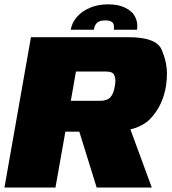

<svg xmlns="http://www.w3.org/2000/svg" viewBox="-57 -842 770 862"><path d="M82 -675H519.5Q644 -675 668.2 -620Q692.5 -565 692.5 -510Q692.5 -485 688.5 -458Q675 -370 619.5 -310.5Q587 -275.5 528.5 -261L624.5 0H377L299 -251H236.5L192 0H-37ZM393 -389.5Q424 -389.5 438.5 -405.2Q453 -421 458.5 -455Q461 -469 461 -480Q461 -495.5 454 -508.2Q447 -521 416 -521H284L261 -389.5ZM429 -822.5Q474.5 -822.5 505.2 -807.2Q536 -792 547.8 -770Q559.5 -748 559.5 -726.5Q559.5 -717.5 558 -708.5H454Q455 -715 455 -720Q455 -727.5 452.2 -734.8Q449.5 -742 440.2 -746.2Q431 -750.5 416.5 -750.5Q400 -750.5 389.2 -746Q378.5 -741.5 372.5 -732.2Q366.5 -723 364 -708.5H260.5Q266 -740.5 288.5 -766.2Q311 -792 347 -807.2Q383 -822.5 429 -822.5Z"/></svg>

Font: Rudi
Style: Regular
Weight: 400
Italic angle: -10°
Designer: Tyler Finck
Foundry: Etcetera Type Company
Version: Version 1.111; ttfautohint (v1.8.4)